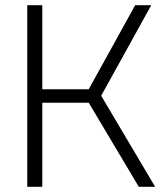

<svg xmlns="http://www.w3.org/2000/svg" viewBox="-20 -720 643 740"><path d="M85 -700H143V-376H322L501 -700H563L370 -351L578 0H515L322 -324H143V0H85Z"/></svg>

Font: Chakra Petch Light
Style: Regular
Weight: 300
Designer: Katatrad Aksorn Co.,Ltd.
Foundry: Cadson Demak Co.,Ltd.
Version: Version 1.000; ttfautohint (v1.6)